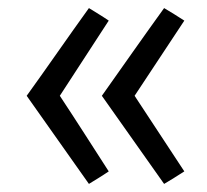

<svg xmlns="http://www.w3.org/2000/svg" viewBox="-20 -546 512 475"><path d="M249 -122C209 -184 169 -247 128 -309L249 -495C233 -506 216 -516 200 -526C148 -454 98 -381 46 -309L200 -91C216 -101 233 -111 249 -122ZM436 -122 313 -309 436 -495C419 -506 403 -516 386 -526C334 -454 283 -381 232 -309L386 -91C403 -101 419 -111 436 -122Z"/></svg>

Font: Repo
Style: Regular
Weight: 400
Designer: Stefan Peev
Foundry: Context Ltd
Version: Version 0.000